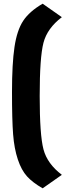

<svg xmlns="http://www.w3.org/2000/svg" viewBox="-20 -770 410 1040"><path d="M211 -750 315 -677Q236 -617 215.5 -538.5Q195 -460 195 -249.5Q195 -39 215.5 39Q236 117 315 177L211 250Q157 219 126.5 185.5Q96 152 76.5 93.5Q57 35 51 -42.5Q45 -120 45 -272.5Q45 -425 58.5 -515.5Q72 -606 105.5 -657Q139 -708 211 -750Z"/></svg>

Font: Germania One
Style: Regular
Weight: 400
Designer: John Vargas Beltran
Foundry: John Vargas Beltran
Version: Version 1.001